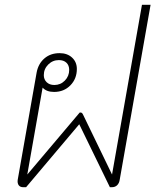

<svg xmlns="http://www.w3.org/2000/svg" viewBox="-20 -782 651 802"><path d="M609 -762 480 -31Q478 -17 469.5 -8.5Q461 0 447 0H439L311 -263L89 0H77Q64 0 58 -8.5Q52 -17 54 -31L133 -479Q140 -516 165.5 -538Q191 -560 229 -560Q261 -560 281 -541.5Q301 -523 301 -494Q301 -453 274 -425.5Q247 -398 206 -398Q174 -398 158 -416L94 -53L313 -312H317Q323 -312 327 -303L448 -53L573 -762ZM163 -468Q163 -450 175 -438.5Q187 -427 207 -427Q233 -427 251 -445.5Q269 -464 269 -490Q269 -509 257.5 -520Q246 -531 226 -531Q200 -531 181.5 -512.5Q163 -494 163 -468Z"/></svg>

Font: Bai Jamjuree ExtraLight
Style: Italic
Weight: 275
Italic angle: -10°
Version: Version 1.000; ttfautohint (v1.6)